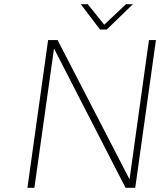

<svg xmlns="http://www.w3.org/2000/svg" viewBox="-20 -890 771 910"><path d="M686 -700H719L621 0H575L236 -660L143 0H110L208 -700H253L594 -40ZM610 -870 486 -750H454L363 -870H396L474 -773L577 -870Z"/></svg>

Font: Fivo Sans Thin
Style: Regular
Weight: 250
Foundry: Alexander Slobzheninov
Version: 1.0